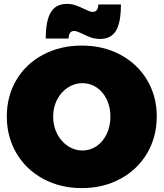

<svg xmlns="http://www.w3.org/2000/svg" viewBox="-20 -950 840 986"><path d="M785 -352Q785 -247 735.5 -163Q686 -79 598 -31.5Q510 16 400 16Q290 16 202 -31.5Q114 -79 64.5 -163Q15 -247 15 -352Q15 -457 64.5 -540Q114 -623 202 -669.5Q290 -716 400 -716Q510 -716 598 -669Q686 -622 735.5 -539Q785 -456 785 -352ZM253 -351Q253 -302 273.5 -262.5Q294 -223 328.5 -200Q363 -177 403 -177Q443 -177 476 -199.5Q509 -222 528 -262Q547 -302 547 -351Q547 -400 528 -439.5Q509 -479 476 -501Q443 -523 403 -523Q363 -523 328.5 -500.5Q294 -478 273.5 -439Q253 -400 253 -351ZM494 -750Q469 -750 448.5 -757Q428 -764 402 -777Q399 -778 385 -784.5Q371 -791 361 -791Q347 -791 340 -781.5Q333 -772 332 -752H215Q215 -844 241 -887Q267 -930 323 -930Q348 -930 369 -922.5Q390 -915 415 -903Q443 -889 455 -889Q470 -889 477 -898Q484 -907 485 -927H601Q601 -834 575.5 -792Q550 -750 494 -750Z"/></svg>

Font: Gontserrat Black
Style: Regular
Weight: 900
Designer: Julieta Ulanovsky
Foundry: Julieta Ulanovsky
Version: Version 6.001